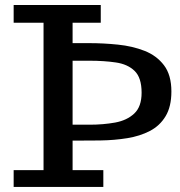

<svg xmlns="http://www.w3.org/2000/svg" viewBox="-20 -742 715 762"><path d="M34.2 0V-66.9H152.8V-651.9H34.2V-722.2H379.9V-651.9H268.1V-570.8H334Q390.6 -570.8 448 -564.9Q505.4 -559.1 553.5 -540.3Q601.6 -521.5 630.9 -482.9Q660.2 -444.3 660.2 -378.9Q660.2 -318.8 637.2 -280.8Q614.3 -242.7 574.7 -222.2Q535.2 -201.7 484.9 -193.6Q434.6 -185.5 380.4 -184.6Q366.7 -184.6 348.4 -184.3Q330.1 -184.1 307.1 -184.1H268.1V-66.9H390.1V0ZM268.1 -247.1H335.9Q389.6 -247.1 436.8 -255.6Q483.9 -264.2 512.9 -291.5Q542 -318.8 542 -374Q542 -433.6 514.4 -460.4Q486.8 -487.3 439.9 -494.1Q393.1 -501 335.4 -501H268.1Z"/></svg>

Font: Trocchi
Style: Regular
Weight: 400
Designer: Vernon Adams
Foundry: Vernon Adams
Version: Version 1.101; ttfautohint (v1.8.4.7-5d5b);gftools[0.9.27]